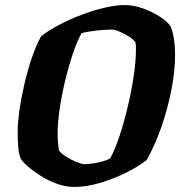

<svg xmlns="http://www.w3.org/2000/svg" viewBox="-20 -740 717 760"><path d="M274 0Q240 0 205.5 -12.5Q171 -25 141 -44Q111 -63 90 -81.5Q69 -100 62 -112Q55 -129 52.5 -154Q50 -179 50 -223Q50 -253 56.5 -300.5Q63 -348 75.5 -402.5Q88 -457 105 -508Q122 -559 143 -597Q173 -620 215 -642Q257 -664 303 -681.5Q349 -699 394 -709.5Q439 -720 475 -720Q508 -720 545 -707Q582 -694 613 -674Q644 -654 656 -634Q673 -592 673 -520Q673 -459 658.5 -384.5Q644 -310 618.5 -236.5Q593 -163 560 -106Q530 -82 481 -57.5Q432 -33 377.5 -16.5Q323 0 274 0ZM313 -90Q325 -90 344.5 -92.5Q364 -95 384 -100.5Q404 -106 416 -113Q434 -145 452 -198.5Q470 -252 485 -314.5Q500 -377 509 -437Q518 -497 518 -541Q518 -549 518 -556Q518 -563 517 -570Q512 -581 494 -593Q476 -605 455.5 -614Q435 -623 423 -623Q398 -623 362 -619Q326 -615 303 -609Q286 -579 269 -529Q252 -479 238 -421Q224 -363 216 -307Q208 -251 208 -209Q208 -192 209.5 -176Q211 -160 213 -146Q218 -135 239 -121.5Q260 -108 282.5 -99Q305 -90 313 -90Z"/></svg>

Font: Texturina 72pt 72pt Black
Style: Italic
Weight: 900
Italic angle: -11°
Designer: Guillermo Torres Carreño
Foundry: Omnibus-Type
Version: Version 1.002; ttfautohint (v1.8.3)